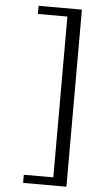

<svg xmlns="http://www.w3.org/2000/svg" viewBox="-62 -791 532 1011"><g transform="rotate(5 204.5 -285.0)"><path d="M100 -753H329V183H100V140H256V-710H100Z"/></g></svg>

Font: Tiro Bangla
Style: Italic
Weight: 400
Italic angle: -11°
Designer: Bangla: John Hudson & Fiona Ross, assisted by Neelakash Kshetrimayum. Latin: John Hudson with Paul Hanslow, assisted by 
Foundry: Tiro Typeworks Ltd.
Version: Version 1.60